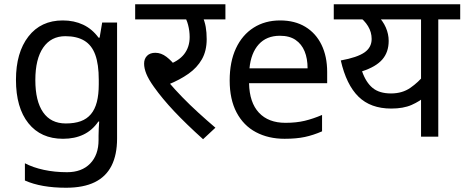

<svg xmlns="http://www.w3.org/2000/svg" viewBox="-20 -642 2182 902"><path d="M275 -546Q328 -546 370.5 -526Q413 -506 443 -465H448L460 -536H530V9Q530 85 504 136.5Q478 188 425 214Q372 240 290 240Q232 240 183.5 231.5Q135 223 97 206V125Q135 145 186 156Q237 167 295 167Q364 167 403.5 126.5Q443 86 443 16V-5Q443 -17 444 -39.5Q445 -62 446 -71H442Q414 -30 372.5 -10Q331 10 276 10Q172 10 113.5 -63Q55 -136 55 -267Q55 -395 113.5 -470.5Q172 -546 275 -546ZM287 -472Q220 -472 183 -418.5Q146 -365 146 -266Q146 -167 182.5 -114.5Q219 -62 289 -62Q330 -62 359 -72.5Q388 -83 407 -105.5Q426 -128 435 -163Q444 -198 444 -246V-267Q444 -340 427.5 -385Q411 -430 376 -451Q341 -472 287 -472Z M899 -551 931 -566Q942 -541 946.5 -515.5Q951 -490 951 -458Q951 -403 928.5 -363.5Q906 -324 865.5 -295.5Q825 -267 771 -245L773 -255Q801 -222 836.5 -185.5Q872 -149 911.5 -113Q951 -77 992 -42L934 12Q855 -59 798.5 -119Q742 -179 703 -234Q678 -269 667.5 -295Q657 -321 657 -343Q657 -366 671 -380Q685 -394 710 -394Q737 -394 762 -375Q787 -356 812 -323L762 -335Q819 -354 845 -387.5Q871 -421 871 -468Q871 -497 863.5 -525.5Q856 -554 845 -565L890 -551H615V-622H1039V-551Z M1296 -546Q1365 -546 1414.5 -516Q1464 -486 1490.5 -431.5Q1517 -377 1517 -304V-251H1150Q1152 -160 1196.5 -112.5Q1241 -65 1321 -65Q1372 -65 1411.5 -74.5Q1451 -84 1493 -102V-25Q1452 -7 1412 1.5Q1372 10 1317 10Q1241 10 1182.5 -21Q1124 -52 1091.5 -113.5Q1059 -175 1059 -264Q1059 -352 1088.5 -415Q1118 -478 1171.5 -512Q1225 -546 1296 -546ZM1295 -474Q1232 -474 1195.5 -433.5Q1159 -393 1152 -321H1425Q1425 -367 1411 -401Q1397 -435 1368.5 -454.5Q1340 -474 1295 -474Z M2142 -622V-551H2039V0H1958V-216L1981 -191Q1952 -166 1913.5 -149Q1875 -132 1818 -132Q1721 -132 1664 -188Q1607 -244 1581 -358Q1658 -372 1692 -395.5Q1726 -419 1726 -459Q1726 -491 1709 -519Q1692 -547 1664 -566L1707 -551H1548V-622ZM1723 -551 1751 -572Q1779 -544 1792.5 -513Q1806 -482 1806 -450Q1806 -397 1776 -362.5Q1746 -328 1681 -307Q1699 -255 1730.5 -229Q1762 -203 1817 -203Q1870 -203 1908 -229.5Q1946 -256 1973 -290L1958 -239V-551Z"/></svg>

Font: hindi25
Style: Book
Weight: 400
Designer: Jelle Bosma - Monotype Design Team
Foundry: Monotype Imaging Inc.
Version: Version 2.003